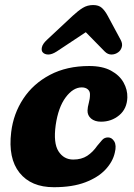

<svg xmlns="http://www.w3.org/2000/svg" viewBox="-20 -748 546 781"><path d="M312.5 -392.5Q277.5 -392.5 247.2 -352Q217 -311.5 206.5 -239Q196.5 -166 218 -132.5Q239.5 -99 278 -99Q311.5 -99 334.8 -114.2Q358 -129.5 375.5 -155Q386 -167.5 395.2 -178.2Q404.5 -189 419.5 -189Q435 -189 444.8 -172.8Q454.5 -156.5 447 -127Q439 -90.5 409.2 -58.5Q379.5 -26.5 327.2 -6.5Q275 13.5 199 13.5Q106.5 13.5 59.5 -45.2Q12.5 -104 25.5 -210.5Q34.5 -285.5 74.8 -346.5Q115 -407.5 183.2 -443.5Q251.5 -479.5 343 -479.5Q396.5 -479.5 431.2 -460.8Q466 -442 482.5 -412.5Q499 -383 498 -351.5Q496.5 -305.5 465 -279.2Q433.5 -253 391 -253Q365.5 -253 350.5 -265.8Q335.5 -278.5 336 -298.5Q336.5 -312.5 341.2 -329.2Q346 -346 346 -363.5Q346.5 -376.5 337.2 -384.5Q328 -392.5 312.5 -392.5ZM210.5 -538.5Q191 -526 176 -526.2Q161 -526.5 153.5 -535.5Q147.5 -542.5 150.5 -556Q153.5 -569.5 170.5 -585.5L276 -684Q298 -704.5 316.8 -716Q335.5 -727.5 359 -727.5Q381.5 -727.5 394.2 -716Q407 -704.5 418 -684L471 -585.5Q479.5 -569.5 475.2 -556Q471 -542.5 461 -535.5Q449 -526.5 433.8 -526.2Q418.5 -526 406 -538.5L329 -617Z"/></svg>

Font: Fraunces 9pt S100
Style: Bold Italic
Weight: 700
Italic angle: -16°
Version: Version 1.000; ttfautohint (v1.8.3)